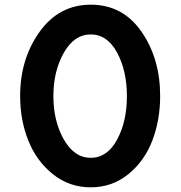

<svg xmlns="http://www.w3.org/2000/svg" viewBox="-20 -785 771 820"><path d="M664 -375Q664 -272 630.5 -184.5Q597 -97 528 -41Q459 15 367.5 15Q276 15 206 -41Q136 -97 101 -184.5Q66 -272 66 -375Q66 -533 149 -649Q232 -765 368 -765Q504 -765 584 -650Q664 -535 664 -375ZM367.5 -111Q438 -111 480 -188.5Q522 -266 522 -374.5Q522 -483 480 -560.5Q438 -638 367.5 -638Q297 -638 252.5 -559.5Q208 -481 208 -374.5Q208 -268 252.5 -189.5Q297 -111 367.5 -111Z"/></svg>

Font: Delius Unicase
Style: Bold
Weight: 700
Designer: Natalia Raices
Foundry: Natalia Raices
Version: Version 1.001